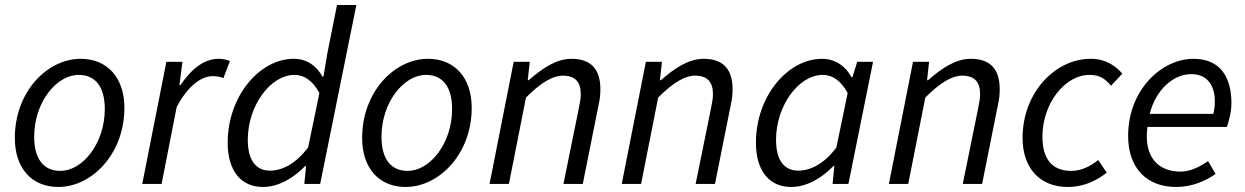

<svg xmlns="http://www.w3.org/2000/svg" viewBox="-20 -732 4953 764"><path d="M39 -183C39 -62 107 12 212 12C345 12 475 -119 475 -303C475 -424 406 -498 301 -498C168 -498 39 -367 39 -183ZM397 -298C397 -163 310 -52 220 -52C153 -52 116 -100 116 -188C116 -324 204 -434 293 -434C360 -434 397 -386 397 -298Z M642 -486 546 0H623L683 -306C725 -386 778 -429 827 -429C844 -429 858 -426 869 -421L895 -489C882 -495 867 -498 849 -498C789 -498 737 -452 698 -393H694L706 -486Z M1283 -522 1267 -427H1263C1240 -470 1201 -498 1149 -498C1014 -498 886 -351 886 -164C886 -50 941 12 1026 12C1087 12 1147 -22 1195 -72H1198L1191 0H1254L1398 -712H1321ZM1206 -145C1158 -82 1105 -53 1054 -53C1000 -53 966 -92 966 -176C966 -310 1055 -434 1152 -434C1189 -434 1223 -413 1251 -362Z M1421 -183C1421 -62 1489 12 1594 12C1727 12 1857 -119 1857 -303C1857 -424 1788 -498 1683 -498C1550 -498 1421 -367 1421 -183ZM1779 -298C1779 -163 1692 -52 1602 -52C1535 -52 1498 -100 1498 -188C1498 -324 1586 -434 1675 -434C1742 -434 1779 -386 1779 -298Z M2024 -486 1928 0H2005L2073 -344C2134 -405 2181 -431 2219 -431C2269 -431 2291 -406 2291 -357C2291 -340 2288 -326 2283 -300L2222 0H2299L2361 -310C2367 -337 2369 -354 2369 -377C2369 -452 2336 -498 2254 -498C2194 -498 2139 -461 2084 -413H2080L2088 -486Z M2550 -486 2454 0H2531L2599 -344C2660 -405 2707 -431 2745 -431C2795 -431 2817 -406 2817 -357C2817 -340 2814 -326 2809 -300L2748 0H2825L2887 -310C2893 -337 2895 -354 2895 -377C2895 -452 2862 -498 2780 -498C2720 -498 2665 -461 2610 -413H2606L2614 -486Z M2988 -164C2988 -50 3043 12 3128 12C3189 12 3249 -22 3297 -72H3300L3293 0H3356L3454 -486H3391L3372 -425H3368C3345 -469 3303 -498 3251 -498C3116 -498 2988 -351 2988 -164ZM3308 -145C3261 -82 3207 -53 3156 -53C3102 -53 3068 -92 3068 -176C3068 -310 3157 -434 3254 -434C3291 -434 3325 -413 3353 -362Z M3613 -486 3517 0H3594L3662 -344C3723 -405 3770 -431 3808 -431C3858 -431 3880 -406 3880 -357C3880 -340 3877 -326 3872 -300L3811 0H3888L3950 -310C3956 -337 3958 -354 3958 -377C3958 -452 3925 -498 3843 -498C3783 -498 3728 -461 3673 -413H3669L3677 -486Z M4049 -183C4049 -59 4122 12 4228 12C4299 12 4349 -18 4384 -45L4350 -95C4320 -72 4285 -52 4243 -52C4166 -52 4128 -100 4128 -188C4128 -321 4218 -434 4315 -434C4353 -434 4376 -421 4401 -391L4446 -439C4417 -472 4378 -498 4320 -498C4179 -498 4049 -364 4049 -183Z M4729 -498C4602 -498 4469 -374 4469 -191C4469 -61 4545 12 4660 12C4723 12 4778 -12 4817 -40L4787 -91C4756 -69 4716 -49 4678 -49C4594 -49 4529 -102 4546 -227H4862C4868 -245 4880 -283 4880 -322C4880 -422 4838 -498 4729 -498ZM4808 -279H4555C4579 -375 4649 -437 4720 -437C4790 -437 4814 -384 4814 -329C4814 -310 4812 -295 4808 -279Z"/></svg>

Font: Cambridge Sans Italic
Style: Regular
Weight: 400
Italic angle: -11°
Version: Version 2.000;PS 002.000;hotconv 1.0.88;makeotf.lib2.5.64775